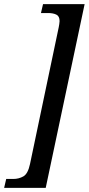

<svg xmlns="http://www.w3.org/2000/svg" viewBox="-66 -780 429 928"><path d="M-46 128 -36 85H-2Q25 85 47 72.5Q69 60 79 13L218 -649Q219 -655 220.5 -663.5Q222 -672 222 -678Q222 -702 206 -709.5Q190 -717 167 -717H132L142 -760H343L155 128Z"/></svg>

Font: Noto Serif ExtraCondensed Medium
Style: Italic
Weight: 500
Width: 2
Italic angle: -12°
Designer: Monotype Design Team
Foundry: Monotype Imaging Inc.
Version: Version 2.013; ttfautohint (v1.8.4.7-5d5b)